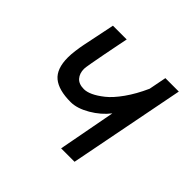

<svg xmlns="http://www.w3.org/2000/svg" viewBox="-128 -636 775 775"><g transform="rotate(45 259.0 -249.0)"><path d="M107.4 -498H186Q185.1 -493.2 177.7 -457Q170.4 -420.9 164.6 -390.6Q158.7 -360.4 153.3 -329.8Q147.9 -299.3 147.9 -292.5Q147.9 -266.6 162.1 -250.2Q176.3 -233.9 205.6 -233.9Q221.7 -233.9 241.9 -243.2Q262.2 -252.4 287.6 -272.5Q313 -292.5 340.8 -331.5Q368.7 -370.6 392.1 -422.9L406.7 -498H483.4Q462.9 -392.6 434.8 -249Q406.7 -105.5 386.2 0H309.6L356 -246.1Q328.1 -210 284.7 -184.6Q241.2 -159.2 204.6 -159.2Q135.7 -159.2 102.5 -186.8Q69.3 -214.4 69.3 -278.8Q69.3 -296.9 72.3 -319.1Q75.2 -341.3 79.1 -360.6Q83 -379.9 91.8 -421.9Q100.6 -463.9 107.4 -498Z"/></g></svg>

Font: Fantasque Sans Mono
Style: Italic
Weight: 400
Italic angle: -11°
Monospace: yes
Designer: Jany Belluz
Version: Version 1.8.0 ; ttfautohint (v1.8.2)